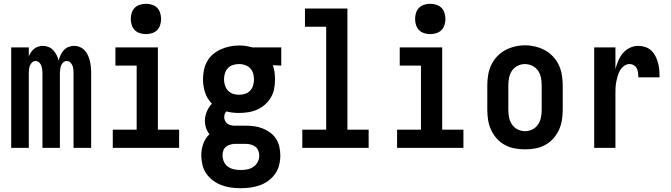

<svg xmlns="http://www.w3.org/2000/svg" viewBox="-20 -780 3540 1013"><path d="M39 0V-530H132V-482Q136 -493 143 -503.5Q150 -514 159.5 -522Q169 -530 181.5 -534Q194 -538 206 -538Q222 -538 236.5 -532Q251 -526 261.5 -514.5Q272 -503 279 -489Q286 -475 289 -460Q293 -475 299.5 -489Q306 -503 316 -514.5Q326 -526 340.5 -532Q355 -538 371 -538Q387 -538 402 -531.5Q417 -525 427.5 -513.5Q438 -502 444.5 -487Q451 -472 454.5 -457Q458 -442 459.5 -426Q461 -410 461 -394V0H368V-394Q368 -404 367 -414.5Q366 -425 362 -434.5Q358 -444 350.5 -451Q343 -458 332 -458Q322 -458 314 -451Q306 -444 302.5 -434.5Q299 -425 297.5 -414.5Q296 -404 296 -394V0H204V-394Q204 -404 202.5 -414.5Q201 -425 197.5 -434.5Q194 -444 186 -451Q178 -458 168 -458Q157 -458 149.5 -451Q142 -444 138 -434.5Q134 -425 133 -414.5Q132 -404 132 -394V0Z M575 0V-96H701V-434H589V-530H813V-96H925V0ZM750 -600Q734 -600 718 -605Q702 -610 691 -621Q680 -632 675 -648Q670 -664 670 -680Q670 -696 675 -712Q680 -728 691 -739Q702 -750 718 -755Q734 -760 750 -760Q766 -760 782 -755Q798 -750 809 -739Q820 -728 825 -712Q830 -696 830 -680Q830 -664 825 -648Q820 -632 809 -621Q798 -610 782 -605Q766 -600 750 -600Z M1250 213Q1224 213 1198.5 209.5Q1173 206 1149 197Q1125 188 1104 172.5Q1083 157 1068.5 136Q1054 115 1048 89.5Q1042 64 1042 39Q1042 8 1052.5 -21.5Q1063 -51 1085 -72Q1073 -87 1067 -105Q1061 -123 1061 -142Q1061 -167 1071 -191Q1081 -215 1098 -233Q1073 -258 1062 -292Q1051 -326 1051 -361Q1051 -386 1056 -410.5Q1061 -435 1073 -456.5Q1085 -478 1104 -494Q1123 -510 1145.5 -520Q1168 -530 1192.5 -535Q1217 -540 1241 -540Q1257 -540 1272.5 -538Q1288 -536 1303 -532L1310 -530H1464V-434L1419 -436Q1426 -418 1428.5 -399Q1431 -380 1431 -361Q1431 -336 1426.5 -312Q1422 -288 1409.5 -266.5Q1397 -245 1378.5 -228.5Q1360 -212 1337.5 -202Q1315 -192 1290.5 -188Q1266 -184 1241 -184Q1224 -184 1207 -186Q1190 -188 1174 -192Q1168 -186 1165.5 -178Q1163 -170 1163 -162Q1163 -153 1167 -144Q1171 -135 1178 -129Q1185 -123 1194 -120.5Q1203 -118 1213 -117Q1213 -117 1213.5 -117Q1214 -117 1215 -117Q1217 -117 1220 -117Q1223 -117 1225 -117H1275Q1298 -117 1321 -114Q1344 -111 1365.5 -102.5Q1387 -94 1405.5 -80.5Q1424 -67 1436.5 -47.5Q1449 -28 1454 -5Q1459 18 1459 41Q1459 66 1452.5 91.5Q1446 117 1431.5 137.5Q1417 158 1396 173.5Q1375 189 1351 197.5Q1327 206 1301.5 209.5Q1276 213 1250 213ZM1241 -280Q1257 -280 1273 -285Q1289 -290 1300 -302Q1311 -314 1315.5 -329.5Q1320 -345 1320 -361Q1320 -376 1316 -391Q1312 -406 1302 -417.5Q1292 -429 1277.5 -435Q1263 -441 1248 -442H1241Q1241 -442 1240.5 -442Q1240 -442 1240 -442Q1224 -442 1208.5 -437Q1193 -432 1182 -420Q1171 -408 1166.5 -392.5Q1162 -377 1162 -361Q1162 -345 1167 -329.5Q1172 -314 1183 -302Q1194 -290 1209.5 -285Q1225 -280 1241 -280ZM1250 117Q1268 117 1285.5 113.5Q1303 110 1317.5 100Q1332 90 1340 74Q1348 58 1348 41Q1348 27 1342.5 14Q1337 1 1326 -7Q1315 -15 1301.5 -18Q1288 -21 1275 -21H1225Q1223 -21 1221 -21Q1219 -21 1217 -21Q1205 -20 1193 -16.5Q1181 -13 1171.5 -5Q1162 3 1158 15Q1154 27 1154 39Q1154 57 1161.5 73.5Q1169 90 1183.5 100Q1198 110 1215.5 113.5Q1233 117 1250 117Z M1575 0V-96H1701V-639H1589V-735H1813V-96H1925V0Z M2075 0V-96H2201V-434H2089V-530H2313V-96H2425V0ZM2250 -600Q2234 -600 2218 -605Q2202 -610 2191 -621Q2180 -632 2175 -648Q2170 -664 2170 -680Q2170 -696 2175 -712Q2180 -728 2191 -739Q2202 -750 2218 -755Q2234 -760 2250 -760Q2266 -760 2282 -755Q2298 -750 2309 -739Q2320 -728 2325 -712Q2330 -696 2330 -680Q2330 -664 2325 -648Q2320 -632 2309 -621Q2298 -610 2282 -605Q2266 -600 2250 -600Z M2750 8Q2723 8 2695.5 3Q2668 -2 2644 -15Q2620 -28 2601.5 -48.5Q2583 -69 2571.5 -93.5Q2560 -118 2555.5 -145.5Q2551 -173 2551 -200V-330Q2551 -357 2555.5 -384.5Q2560 -412 2571.5 -436.5Q2583 -461 2602 -481.5Q2621 -502 2645 -515Q2669 -528 2696 -534.5Q2723 -541 2750 -541Q2777 -541 2804 -534.5Q2831 -528 2855 -515Q2879 -502 2898 -481.5Q2917 -461 2928.5 -436.5Q2940 -412 2944.5 -384.5Q2949 -357 2949 -330V-200Q2949 -173 2944.5 -145.5Q2940 -118 2928.5 -93.5Q2917 -69 2898.5 -48.5Q2880 -28 2856 -15Q2832 -2 2804.5 3Q2777 8 2750 8ZM2750 -88Q2770 -88 2788.5 -97Q2807 -106 2818.5 -123Q2830 -140 2834 -160Q2838 -180 2838 -200V-330Q2838 -350 2834 -370.5Q2830 -391 2818.5 -407.5Q2807 -424 2788 -433Q2769 -442 2749 -442Q2729 -442 2710.5 -432.5Q2692 -423 2681 -406.5Q2670 -390 2666 -370Q2662 -350 2662 -330V-200Q2662 -180 2666 -160Q2670 -140 2681.5 -123Q2693 -106 2711.5 -97Q2730 -88 2750 -88Z M3115 0V-530H3227V-415Q3233 -438 3242 -459.5Q3251 -481 3266 -499Q3281 -517 3302.5 -527.5Q3324 -538 3347 -538Q3366 -538 3384.5 -532Q3403 -526 3416.5 -513Q3430 -500 3438.5 -483Q3447 -466 3452 -447.5Q3457 -429 3458.5 -410Q3460 -391 3460 -372H3348Q3348 -384 3346.5 -396Q3345 -408 3340 -418.5Q3335 -429 3324.5 -435.5Q3314 -442 3302 -442Q3286 -442 3272.5 -432Q3259 -422 3251 -408Q3243 -394 3238.5 -378Q3234 -362 3231 -346Q3228 -330 3227.5 -313.5Q3227 -297 3227 -281V0Z"/></svg>

Font: iosevka_custom_sans_ss08
Style: Bold
Weight: 700
Designer: Belleve Invis
Foundry: Belleve Invis
Version: Version 10.3.0; ttfautohint (v1.8.3)